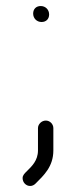

<svg xmlns="http://www.w3.org/2000/svg" viewBox="-20 -501 251 637"><path d="M106 -76V-2C106 32 85 51 70 66C62 74 55 80 55 90C55 104 66 116 80 116C87 116 93 113 98 108C125 81 157 52 157 -2V-76C157 -89 146 -101 132 -101C118 -101 106 -89 106 -76ZM90 -456C90 -440 102 -428 118 -428C133 -428 143 -438 143 -453C143 -469 131 -481 115 -481C100 -481 90 -471 90 -456Z"/></svg>

Font: Blanket
Style: Light
Weight: 300
Foundry: Cannot Into Space Fonts
Version: Version 0.9